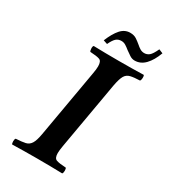

<svg xmlns="http://www.w3.org/2000/svg" viewBox="-196 -894 868 988"><g transform="rotate(30 238.0 -399.5)"><path d="M271 -122Q266 -93 266 -77Q266 -47 282.5 -41Q299 -35 339 -33Q343 -29 343 -16Q343 -3 338 2Q301 1 266.5 0.5Q232 0 188 0Q145 0 111.5 0.5Q78 1 41 2Q37 -3 37 -16Q37 -29 42 -33Q78 -35 98 -39.5Q118 -44 129.5 -62.5Q141 -81 148 -122L218 -523Q223 -550 223 -567Q223 -598 207 -604Q191 -610 151 -612Q147 -617 146.5 -630Q146 -643 151 -647Q189 -646 223 -645.5Q257 -645 301 -645Q344 -645 377.5 -645.5Q411 -646 448 -647Q452 -643 451.5 -630Q451 -617 446 -612Q411 -611 390.5 -606Q370 -601 359.5 -583Q349 -565 341 -523ZM394 -745Q410 -745 423 -755.5Q436 -766 452 -801L476 -791Q458 -742 431.5 -714.5Q405 -687 370 -687Q354 -687 340 -696.5Q326 -706 312 -716Q300 -726 288 -733.5Q276 -741 262 -741Q243 -741 230.5 -729.5Q218 -718 205 -690L181 -698Q201 -747 224.5 -773.5Q248 -800 280 -800Q303 -800 318 -790Q333 -780 346 -769Q357 -759 368.5 -752Q380 -745 394 -745Z"/></g></svg>

Font: Libertinus Serif Semibold Italic
Style: Regular
Weight: 600
Italic angle: -11.5°
Designer: Philipp H. Poll, Khaled Hosny
Foundry: Caleb Maclennan
Version: Version 7.051;RELEASE